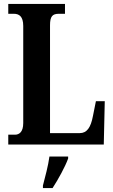

<svg xmlns="http://www.w3.org/2000/svg" viewBox="-20 -734 576 975"><path d="M22 0H507L512 -220H467L452 -145C441 -86 421 -58 385 -58H234V-605C234 -651 246 -664 279 -664H310V-714H22V-664H50C77 -664 98 -651 98 -602V-109C98 -63 77 -50 56 -50H22ZM198 208V221H247C275 178 311 113 326 71V61H231C225 107 209 166 198 208Z"/></svg>

Font: Noto Serif Georgian ExtraCondensed Bold
Style: Regular
Weight: 700
Width: 2
Designer: Monotype Design Team, Akaki Razmadze
Foundry: Google LLC
Version: Version 2.003